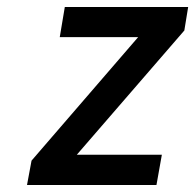

<svg xmlns="http://www.w3.org/2000/svg" viewBox="-20 -531 560 551"><path d="M57.5 0 70.5 -70 376.5 -424.5H151.5L166 -511H520L509 -443.5L200.5 -87H444.5L429 0Z"/></svg>

Font: Overpass Medium
Style: Italic
Weight: 500
Italic angle: -10°
Designer: Delve Withrington, Dave Bailey, Thomas Jockin
Foundry: Delve Fonts LLC
Version: Version 4.000